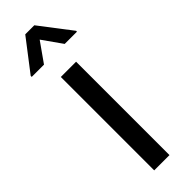

<svg xmlns="http://www.w3.org/2000/svg" viewBox="-267 -759 768 768"><g transform="rotate(-45 117.0 -375.0)"><path d="M157.7 0H71.3V-528.3H157.7ZM245.1 -610.8H175.8L117.2 -693.8L58.6 -610.8H-10.7V-616.7L91.3 -749.5H142.6L245.1 -615.7Z"/></g></svg>

Font: RobotoCondensed-Regular
Style: Regular
Weight: 400
Designer: Google
Version: Version 2.001201; 2014